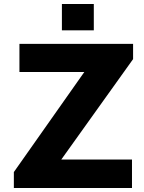

<svg xmlns="http://www.w3.org/2000/svg" viewBox="-20 -943 724 963"><path d="M49.5 0V-80L403 -582H77.5V-723H647.5V-646.5L287.5 -143H642V0ZM290.5 -791V-923H450.5V-791Z"/></svg>

Font: Public Sans Thin ExtraBold
Style: Regular
Weight: 800
Version: Version 1.007